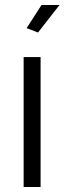

<svg xmlns="http://www.w3.org/2000/svg" viewBox="-20 -750 259 770"><path d="M74.8 0V-521.1H142.8V0ZM132.5 -619.6 86.8 -637.2 146.6 -730H218.7Z"/></svg>

Font: Raleway Thin
Style: Regular
Weight: 100
Designer: Matt McInerney, Pablo Impallari, Rodrigo Fuenzalida
Foundry: Matt McInerney, Pablo Impallari, Rodrigo Fuenzalida
Version: Version 4.026